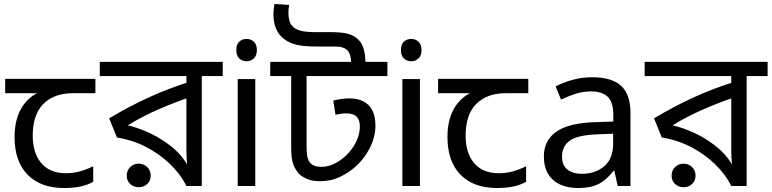

<svg xmlns="http://www.w3.org/2000/svg" viewBox="-20 -932 3866 962"><path d="M301 10Q183 10 118 -57Q53 -124 53 -245Q53 -325 82 -380.5Q111 -436 165 -465H6V-537H458V-465H345Q251 -465 197.5 -411.5Q144 -358 144 -252Q144 -165 187 -114.5Q230 -64 310 -64Q347 -64 381 -73.5Q415 -83 447 -99V-21Q418 -5 383 2.5Q348 10 301 10Z M1096 -622V-551H991V0H914Q884 -60 831.5 -110.5Q779 -161 711 -196Q643 -231 566 -243L527 -339Q623 -397 725.5 -444Q828 -491 937 -524L914 -482V-551H480V-622ZM914 -474 935 -446Q859 -421 775 -384.5Q691 -348 620 -304Q674 -292 735 -263Q796 -234 848 -190Q900 -146 928 -88H919Q917 -111 915.5 -134Q914 -157 914 -189ZM675 6Q650 6 632.5 -10Q615 -26 615 -52Q615 -78 632.5 -95Q650 -112 675 -112Q700 -112 717.5 -95Q735 -78 735 -52Q735 -26 717.5 -10Q700 6 675 6Z M1259 -536V0H1171V-536ZM1216 -737Q1236 -737 1251.5 -723.5Q1267 -710 1267 -681Q1267 -653 1251.5 -639Q1236 -625 1216 -625Q1194 -625 1179 -639Q1164 -653 1164 -681Q1164 -710 1179 -723.5Q1194 -737 1216 -737Z M1921 -622V-551H1516V-205Q1516 -161 1521 -143Q1526 -125 1533 -117Q1551 -96 1588 -96Q1627 -96 1662 -115Q1697 -134 1723 -162Q1752 -193 1767.5 -228Q1783 -263 1783 -299Q1783 -331 1767 -347.5Q1751 -364 1714 -364Q1702 -364 1688 -362Q1674 -360 1661 -357L1650 -428Q1669 -433 1689.5 -436Q1710 -439 1733 -439Q1770 -439 1799 -425Q1828 -411 1844.5 -381Q1861 -351 1861 -303Q1861 -244 1832 -188.5Q1803 -133 1759 -95Q1722 -63 1678.5 -43.5Q1635 -24 1583 -24Q1546 -24 1519.5 -35Q1493 -46 1476 -63Q1460 -82 1449.5 -109Q1439 -136 1439 -191V-551H1334V-622ZM1739 -622Q1738 -663 1719.5 -681Q1701 -699 1659 -699H1565Q1500 -699 1464.5 -708Q1429 -717 1404 -736Q1377 -756 1363.5 -787.5Q1350 -819 1350 -859Q1350 -872 1351.5 -884.5Q1353 -897 1355 -912L1429 -907Q1427 -896 1426 -887.5Q1425 -879 1425 -869Q1425 -847 1429.5 -830Q1434 -813 1444 -802Q1458 -786 1484.5 -778.5Q1511 -771 1560 -771H1638Q1691 -771 1722 -763Q1753 -755 1775 -734Q1792 -718 1801 -690.5Q1810 -663 1811 -622Z M2084 -536V0H1996V-536ZM2041 -737Q2061 -737 2076.5 -723.5Q2092 -710 2092 -681Q2092 -653 2076.5 -639Q2061 -625 2041 -625Q2019 -625 2004 -639Q1989 -653 1989 -681Q1989 -710 2004 -723.5Q2019 -737 2041 -737Z M2470 10Q2352 10 2287 -57Q2222 -124 2222 -245Q2222 -325 2251 -380.5Q2280 -436 2334 -465H2175V-537H2627V-465H2514Q2420 -465 2366.5 -411.5Q2313 -358 2313 -252Q2313 -165 2356 -114.5Q2399 -64 2479 -64Q2516 -64 2550 -73.5Q2584 -83 2616 -99V-21Q2587 -5 2552 2.5Q2517 10 2470 10Z M2947 -545Q3045 -545 3092 -502Q3139 -459 3139 -365V0H3075L3058 -76H3054Q3031 -47 3006.5 -27.5Q2982 -8 2950.5 1Q2919 10 2874 10Q2826 10 2787.5 -7Q2749 -24 2727 -59.5Q2705 -95 2705 -149Q2705 -229 2768 -272.5Q2831 -316 2962 -320L3053 -323V-355Q3053 -422 3024 -448Q2995 -474 2942 -474Q2900 -474 2862 -461.5Q2824 -449 2791 -433L2764 -499Q2799 -518 2847 -531.5Q2895 -545 2947 -545ZM2973 -259Q2873 -255 2834.5 -227Q2796 -199 2796 -148Q2796 -103 2823.5 -82Q2851 -61 2894 -61Q2962 -61 3007 -98.5Q3052 -136 3052 -214V-262Z M3826 -622V-551H3721V0H3644Q3614 -60 3561.5 -110.5Q3509 -161 3441 -196Q3373 -231 3296 -243L3257 -339Q3353 -397 3455.5 -444Q3558 -491 3667 -524L3644 -482V-551H3210V-622ZM3644 -474 3665 -446Q3589 -421 3505 -384.5Q3421 -348 3350 -304Q3404 -292 3465 -263Q3526 -234 3578 -190Q3630 -146 3658 -88H3649Q3647 -111 3645.5 -134Q3644 -157 3644 -189ZM3405 6Q3380 6 3362.5 -10Q3345 -26 3345 -52Q3345 -78 3362.5 -95Q3380 -112 3405 -112Q3430 -112 3447.5 -95Q3465 -78 3465 -52Q3465 -26 3447.5 -10Q3430 6 3405 6Z"/></svg>

Font: bangla115
Style: Regular
Weight: 400
Designer: Jelle Bosma - Monotype Design Team
Foundry: Monotype Imaging Inc.
Version: Version 2.003